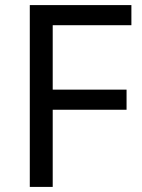

<svg xmlns="http://www.w3.org/2000/svg" viewBox="-20 -734 559 754"><path d="M187 0V-303H477V-382H187V-635H496V-714H97V0Z"/></svg>

Font: Noto Sans Syriac Western
Style: Regular
Weight: 400
Designer: Patrick Giasson and the Monotype Design Team
Foundry: Monotype Imaging Inc.
Version: Version 3.000